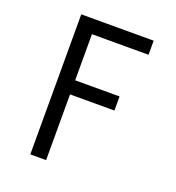

<svg xmlns="http://www.w3.org/2000/svg" viewBox="-133 -841 866 947"><g transform="rotate(20 300.0 -367.5)"><path d="M132 0V-735H512V-661H215V-419H448V-345H215V0Z"/></g></svg>

Font: Monocode
Style: Regular
Weight: 400
Designer: Belleve Invis
Foundry: Belleve Invis
Version: Version 16.1.0; ttfautohint (v1.8.4)